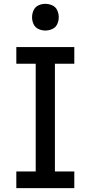

<svg xmlns="http://www.w3.org/2000/svg" viewBox="-20 -980 472 1000"><path d="M65 0H367V-87H266V-648H367V-735H65V-648H166V-87H65ZM216 -821Q235 -821 252.5 -829Q270 -837 278 -854Q286 -871 286 -890Q286 -909 278 -926.5Q270 -944 252.5 -952Q235 -960 216 -960Q197 -960 180 -952Q163 -944 155 -926.5Q147 -909 147 -890Q147 -871 155 -854Q163 -837 180 -829Q197 -821 216 -821Z"/></svg>

Font: Iosevka Sparkle Medium
Style: Regular
Weight: 500
Designer: Belleve Invis
Foundry: Belleve Invis
Version: Version 4.5.0; ttfautohint (v1.8.3)